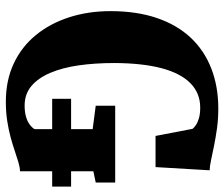

<svg xmlns="http://www.w3.org/2000/svg" viewBox="-77 -715 804 690"><g transform="rotate(90 325.0 -370.0)"><path d="M345.5 11Q268.5 11 208 -17.5Q147.5 -46 105.8 -97.2Q64 -148.5 42 -217Q20 -285.5 20 -365Q20 -459 44.5 -531.2Q69 -603.5 115 -652.8Q161 -702 225.8 -727.2Q290.5 -752.5 370 -752.5Q407.5 -752.5 441.5 -747.8Q475.5 -743 505 -737Q534.5 -731 556.8 -726.2Q579 -721.5 592 -721.5L580.5 -527H468.5L443 -660Q439 -665.5 429.5 -672Q420 -678.5 404.5 -683Q389 -687.5 366.5 -687.5Q315 -687.5 279.2 -652.5Q243.5 -617.5 225.2 -549Q207 -480.5 206.5 -379Q206.5 -309 215 -250.2Q223.5 -191.5 242 -148.2Q260.5 -105 289.2 -80.8Q318 -56.5 359.5 -56.5Q381 -56.5 397.8 -61Q414.5 -65.5 426.2 -73.8Q438 -82 444 -92V-301L360 -312V-382H636V-312L595.5 -303.5V-40Q580.5 -39.5 562.5 -34Q544.5 -28.5 522.2 -21Q500 -13.5 473.5 -6.2Q447 1 415 6Q383 11 345.5 11ZM335 -155.5V-223.5H650.5V-155.5Z"/></g></svg>

Font: Merriweather 24pt SemiCondensed Black
Style: Regular
Weight: 900
Width: 4
Designer: Eben Sorkin
Foundry: Eben Sorkin
Version: Version 2.100